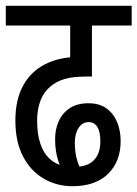

<svg xmlns="http://www.w3.org/2000/svg" viewBox="-20 -642 474 662"><path d="M230 0Q175 0 130 -26.5Q85 -53 59 -103.5Q33 -154 33 -226Q33 -298 59.5 -346.5Q86 -395 134.5 -420Q183 -445 249 -446H255L222 -435V-554H0V-622H434V-554H297V-378H277Q231 -378 202.5 -369.5Q174 -361 154 -344Q131 -325 119.5 -295Q108 -265 108 -226Q108 -179 119.5 -145.5Q131 -112 153.5 -92.5Q176 -73 210 -67Q215 -66 225 -66.5Q235 -67 240 -67Q281 -67 303.5 -89.5Q326 -112 326 -155Q326 -188 315.5 -204.5Q305 -221 286 -221Q264 -221 251 -201Q238 -181 238 -150Q238 -116 246 -89.5Q254 -63 270 -34L206 -22Q191 -56 180.5 -88.5Q170 -121 170 -163Q170 -196 182.5 -224Q195 -252 220.5 -269Q246 -286 285 -286Q323 -286 347.5 -268Q372 -250 384 -220.5Q396 -191 396 -156Q396 -85 352.5 -42.5Q309 0 230 0Z"/></svg>

Font: Noto Sans ExtraCondensed
Style: Regular
Weight: 400
Width: 2
Designer: Monotype Design Team
Foundry: Monotype Imaging Inc.
Version: Version 2.013